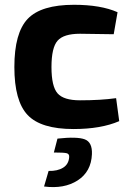

<svg xmlns="http://www.w3.org/2000/svg" viewBox="-20 -527 547 802"><path d="M465 -117 478 -21Q402 12 287 12Q151 12 95.5 -46.5Q40 -105 40 -247Q40 -390 96 -448.5Q152 -507 289 -507Q401 -507 471 -476L455 -384Q347 -386 314 -386Q246 -386 220.5 -357Q195 -328 195 -247Q195 -166 220.5 -137Q246 -108 314 -108Q401 -108 465 -117ZM205 110 220 52Q302 43 334 55Q366 67 364 117Q361 190 304.5 226.5Q248 263 164 252L183 187Q220 188 243.5 173.5Q267 159 269 129Q270 116 258.5 113Q247 110 205 110Z"/></svg>

Font: Exo 2.0
Style: Bold
Weight: 700
Designer: Natanael Gama
Version: Version 1.001;PS 001.001;hotconv 1.0.70;makeotf.lib2.5.58329